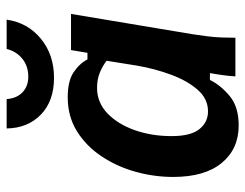

<svg xmlns="http://www.w3.org/2000/svg" viewBox="-101 -635 746 584"><g transform="rotate(-90 272.0 -343.0)"><path d="M182.5 10Q110.8 10 68.3 -41.7Q25.8 -93.3 25.8 -189.2Q25.8 -247.5 41.7 -304.2Q57.5 -360.8 88.8 -407.5Q120 -454.2 165 -482.1Q210 -510 268.3 -510Q317.5 -510 344.2 -492.1Q370.8 -474.2 383.3 -450H403.3L411.7 -500H521.7L460 -130.8Q456.7 -109.2 453.8 -86.7Q450.8 -64.2 450 -42.1Q449.2 -20 449.2 0H331.7Q332.5 -16.7 335.4 -37.9Q338.3 -59.2 341.7 -77.5H320.8Q305 -45 272.1 -17.5Q239.2 10 182.5 10ZM225 -83.3Q263.3 -83.3 290.8 -114.6Q318.3 -145.8 336.7 -195.4Q355 -245 364.2 -298.3L379.2 -391.7Q363.3 -404.2 342.9 -412.5Q322.5 -420.8 296.7 -420.8Q252.5 -420.8 219.6 -389.6Q186.7 -358.3 168.3 -306.7Q150 -255 150 -194.2Q150 -135.8 171.2 -109.6Q192.5 -83.3 225 -83.3ZM327.5 -551.7Q256.7 -551.7 215.4 -591.7Q174.2 -631.7 173.3 -695.8H262.5Q265 -664.2 284.2 -646.7Q303.3 -629.2 333.3 -630Q365 -630.8 386.7 -649.2Q408.3 -667.5 415 -695.8H504.2Q495 -631.7 446.2 -591.7Q397.5 -551.7 327.5 -551.7Z"/></g></svg>

Font: Familjen Grotesk SemiBold
Style: Italic
Weight: 600
Italic angle: -9.46201°
Designer: Anders Wikstroem, Jonas Baeckman, Matilda Gysing, Kristian Moeller
Foundry: Familjen STHLM AB
Version: Version 2.002